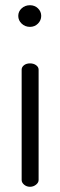

<svg xmlns="http://www.w3.org/2000/svg" viewBox="-20 -716 231 736"><path d="M50 -655C50 -643.7 54.3 -633.8 63 -625.5C71.7 -617.2 82.3 -613 95 -613C107 -613 117.2 -617.2 125.5 -625.5C133.8 -633.8 138 -643.7 138 -655C138 -666.3 133.8 -676 125.5 -684C117.2 -692 107 -696 95 -696C82.3 -696 71.7 -692 63 -684C54.3 -676 50 -666.3 50 -655ZM63 -26C63 -19.3 66.2 -13.3 72.5 -8C78.8 -2.7 86.3 0 95 0C103.7 0 111.3 -2.7 118 -8C124.7 -13.3 128 -19.3 128 -26V-449C128 -455.7 124.8 -461.3 118.5 -466C112.2 -470.7 104.3 -473 95 -473C85.7 -473 78 -470.7 72 -466C66 -461.3 63 -455.7 63 -449Z"/></svg>

Font: Terminal Dosis
Style: Book
Weight: 400
Designer: EdgarTolentino, PabloImpallari, IginoMarini
Foundry: EdgarTolentino, PabloImpallari, IginoMarini
Version: Version 1.006